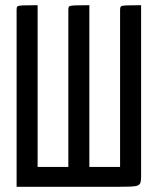

<svg xmlns="http://www.w3.org/2000/svg" viewBox="-20 -720 608 740"><path d="M44 0V-683.5Q44 -691.8 47.1 -695.1Q50.2 -698.4 67.2 -699.2Q84.2 -700 125 -700V-76.5H243.4V-683.5Q243.4 -691.8 246.7 -695.1Q250 -698.4 266.8 -699.2Q283.6 -700 324.4 -700V-76.5H442.8V-683.5Q442.8 -691.8 446.3 -695.1Q449.7 -698.4 466.4 -699.2Q483 -700 523.8 -700V-39.7Q523.8 -25.3 521.5 -16.9Q519.1 -8.5 510.5 -5.1Q501.9 -1.6 483.7 -0.8Q465.5 0 433.1 0Z"/></svg>

Font: Yanone Kaffeesatz ExtraLight
Style: Regular
Weight: 200
Designer: Yanone (Cyrillic: Daniel Pouzeot, Huerta Tipografica, and Cyreal)
Foundry: Yanone
Version: Version 2.003